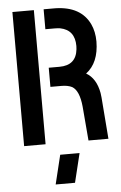

<svg xmlns="http://www.w3.org/2000/svg" viewBox="-60 -725 613 975"><g transform="rotate(-5 247.0 -238.0)"><path d="M183.6 208 219.7 59.6H318.4L282.2 208ZM41 0V-683.6H150.4V0ZM200.2 -288.1V-385.7H254.9Q339.8 -385.7 348.6 -466.8Q349.6 -475.6 349.6 -483.4Q349.6 -565.4 275.4 -580.1Q261.7 -582 247.1 -582H200.2V-683.6H259.8Q389.6 -680.7 434.6 -586.9Q453.1 -547.9 453.1 -497.1Q452.1 -388.7 386.7 -339.8Q437.5 -310.5 451.2 -235.4Q453.1 -222.7 454.1 -211.9L470.7 0H369.1L354.5 -173.8Q346.7 -255.9 310.5 -277.3Q289.1 -288.1 256.8 -288.1Z"/></g></svg>

Font: Post No Bills Colombo
Style: Bold
Weight: 700
Designer: Kosala Senevirathne, Siva Puranthara, Lasantha Premarathna, Tharique Azeez
Foundry: Mooniak
Version: Version 1.220 ; ttfautohint (v1.6)